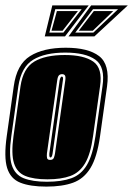

<svg xmlns="http://www.w3.org/2000/svg" viewBox="-28 -681 494 712"><path d="M144 11Q84 11 47.5 -3.5Q11 -18 -1.5 -58Q-14 -98 -3 -176L23 -361Q34 -442 83.5 -473Q133 -504 216 -504Q299 -504 339.5 -473Q380 -442 369 -361L343 -176Q332 -98 307.5 -58Q283 -18 243 -3.5Q203 11 144 11ZM146 -7Q200 -7 236.5 -20Q273 -33 294.5 -69.5Q316 -106 326 -176L352 -361Q363 -433 326 -459.5Q289 -486 214 -486Q139 -486 95 -459.5Q51 -433 40 -361L14 -176Q4 -106 15.5 -69.5Q27 -33 60 -20Q93 -7 146 -7ZM148 -16Q97 -16 66 -28.5Q35 -41 24 -75.5Q13 -110 22 -176L48 -361Q58 -428 99 -452.5Q140 -477 212 -477Q283 -477 318 -452.5Q353 -428 343 -361L317 -176Q308 -110 287.5 -75.5Q267 -41 233 -28.5Q199 -16 148 -16ZM158 -88Q169 -88 172 -96.5Q175 -105 176 -112L214 -382Q216 -396 213 -401Q210 -406 202 -406Q195 -406 190.5 -401.5Q186 -397 184 -382L146 -112Q145 -102 146.5 -95Q148 -88 158 -88ZM159 -97Q154 -97 155 -112L193 -382Q196 -397 201 -397Q208 -397 205 -382L167 -112Q165 -97 159 -97ZM310 -661H446L322 -546H226ZM138 -546 166 -661H301L213 -546ZM251 -560H318L410 -647H317ZM155 -560H207L275 -647H177ZM264 -567 320 -640H392L316 -567ZM163 -567 183 -640H261L204 -567Z"/></svg>

Font: Alumni Sans Collegiate One SC
Style: Italic
Weight: 400
Italic angle: -8°
Designer: Robert E. Leuschke
Foundry: Robert E. Leuschke
Version: Version 1.100